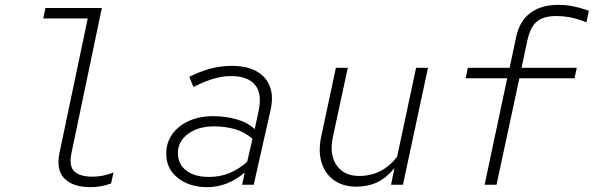

<svg xmlns="http://www.w3.org/2000/svg" viewBox="-20 -760 2443 790"><path d="M353 10Q280 10 245 -25.5Q210 -61 225 -132L341 -684H158L167 -727H399L274 -130Q263 -75 286.5 -54Q310 -33 361 -33Q382 -33 402 -37Q422 -41 447 -50L437 -5Q417 2 396.5 6Q376 10 353 10Z M833 10Q759 10 711.5 -28Q664 -66 664 -127Q664 -173 688.5 -207.5Q713 -242 756.5 -262Q800 -282 857 -282Q908 -282 953.5 -269Q999 -256 1028 -229L1043 -298Q1060 -372 1030.5 -409.5Q1001 -447 930 -447Q896 -447 858.5 -436Q821 -425 776 -402L759 -444Q803 -466 845.5 -477.5Q888 -489 934 -489Q995 -489 1035 -467Q1075 -445 1090.5 -404Q1106 -363 1093 -306L1024 0H976L987 -50Q951 -20 913 -5Q875 10 833 10ZM712 -130Q712 -85 746 -58.5Q780 -32 840 -32Q884 -32 922 -47Q960 -62 997 -94L1019 -189Q985 -218 945.5 -229Q906 -240 860 -240Q795 -240 753.5 -209Q712 -178 712 -130Z M1447 8Q1392 8 1355 -18Q1318 -44 1303.5 -90Q1289 -136 1301 -195L1362 -481H1411L1350 -198Q1334 -125 1364.5 -80.5Q1395 -36 1458 -36Q1553 -36 1614 -115L1692 -481H1741L1638 0H1589L1603 -68Q1570 -28 1532 -10Q1494 8 1447 8Z M1974 0 2067 -438H1896L1905 -481H2077L2104 -609Q2118 -674 2162.5 -707Q2207 -740 2277 -740Q2309 -740 2338.5 -734Q2368 -728 2403 -716L2393 -668Q2359 -682 2329 -688Q2299 -694 2267 -694Q2218 -694 2190 -672Q2162 -650 2150 -594L2126 -481H2353L2344 -438H2117L2023 0Z"/></svg>

Font: Red Hat Mono
Style: Italic
Weight: 300
Italic angle: -12°
Monospace: yes
Designer: Pentagram, MCKL
Foundry: Pentagram, MCKL
Version: Version 1.023